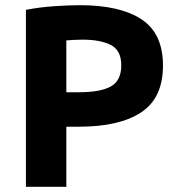

<svg xmlns="http://www.w3.org/2000/svg" viewBox="-20 -721 684 741"><path d="M80 0V-683Q131 -693 188 -697Q245 -701 288 -701Q443 -701 526 -646.5Q609 -592 609 -468Q609 -343 525 -287.5Q441 -232 285 -232H236V0ZM236 -365H285Q366 -365 407 -387Q448 -409 448 -469Q448 -527 407.5 -547.5Q367 -568 298 -568Q281 -568 264.5 -567Q248 -566 236 -565Z"/></svg>

Font: Ubuntu Sans ExtraBold
Style: Regular
Weight: 800
Designer: Dalton Maag Ltd
Foundry: Dalton Maag Ltd
Version: Version 1.006; ttfautohint (v1.8.4.7-5d5b)